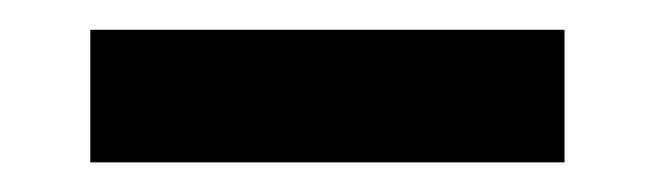

<svg xmlns="http://www.w3.org/2000/svg" viewBox="-20 -696 440 129"><path d="M40.7 -586.9V-676H359.3V-586.9Z"/></svg>

Font: Adobe Variable Font Prototype
Style: Regular
Weight: 389
Designer: Frank Grießhammer
Foundry: Adobe
Version: Version 1.004;hotconv 1.0.113;makeotfexe 2.5.65598